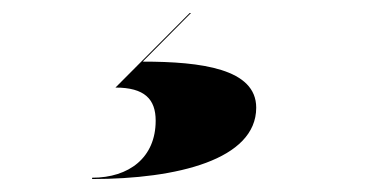

<svg xmlns="http://www.w3.org/2000/svg" viewBox="-20 -21 590 296"><path d="M220 165C220 222 179 253 122 253V255C253 255 375 225 375 145C375 85 290.5 74 200 74L274.5 -1H272.5L158 114C203 114 220 132 220 165Z"/></svg>

Font: Bodoni* 96pt Fatface
Style: Italic
Weight: 900
Italic angle: -13°
Version: Version 2.3